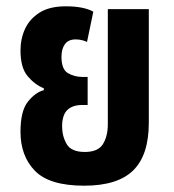

<svg xmlns="http://www.w3.org/2000/svg" viewBox="-20 -577 551 609"><path d="M247 12Q137 12 91 -35Q45 -82 45 -159Q45 -225 68.5 -254.5Q92 -284 119 -291V-297Q91 -308 68 -335Q45 -362 45 -417Q45 -454 59.5 -485.5Q74 -517 105.5 -537Q137 -557 189 -557Q245 -557 276 -540L256 -444Q250 -447 240.5 -449.5Q231 -452 220 -452Q197 -452 186 -437Q175 -422 175 -397Q175 -357 195.5 -345Q216 -333 241 -333H258V-244H241Q210 -244 193.5 -228Q177 -212 177 -176Q177 -145 191.5 -120Q206 -95 249 -95Q291 -95 306.5 -120Q322 -145 322 -183V-548H452V-188Q452 -85 402.5 -36.5Q353 12 247 12Z"/></svg>

Font: Noto Sans Thai ExtCond
Style: Bold
Weight: 700
Width: 2
Designer: Monotype Design Team
Foundry: Monotype Imaging Inc.
Version: Version 2.002; ttfautohint (v1.8.4.7-5d5b)